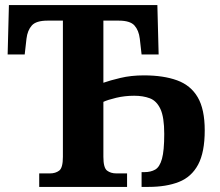

<svg xmlns="http://www.w3.org/2000/svg" viewBox="-20 -734 864 754"><path d="M134 0V-53H176Q198 -53 212.5 -64Q227 -75 227 -118V-653H167Q122 -653 105 -634Q88 -615 84 -582L77 -520H10L15 -714H598L603 -520H536L529 -582Q525 -615 508 -634Q491 -653 446 -653H386V-409Q411 -418 453 -428Q495 -438 545 -438Q622 -438 675.5 -418.5Q729 -399 756.5 -352Q784 -305 784 -222Q784 -136 758 -87.5Q732 -39 682.5 -19.5Q633 0 563 0H536V-58H547Q572 -58 589.5 -68Q607 -78 616 -110Q625 -142 625 -208Q625 -274 610 -306Q595 -338 568.5 -348Q542 -358 507 -358Q470 -358 436.5 -350Q403 -342 386 -334V-118Q386 -75 400.5 -64Q415 -53 437 -53H479V0Z"/></svg>

Font: NotoSerif-Bold
Style: Regular
Weight: 700
Designer: Monotype Design Team
Foundry: Monotype Imaging Inc.
Version: Version 2.007; ttfautohint (v1.8) -l 8 -r 50 -G 200 -x 14 -D